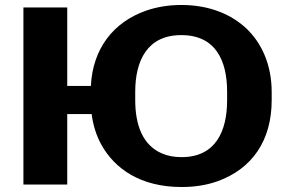

<svg xmlns="http://www.w3.org/2000/svg" viewBox="-20 -741 1172 771"><path d="M1071 -339V-371C1071 -481 1031 -568 969 -627C911 -681 825 -721 708 -721C657 -721 609 -713 566 -698C435 -652 352 -545 345 -396H250V-711H74V0H250V-283H348C354 -237 367 -196 387 -160C440 -64 544 10 709 10C763 10 812 2 856 -14C992 -64 1071 -176 1071 -339ZM709 -110C679 -110 653 -115 630 -125C553 -158 523 -239 523 -339V-372C523 -497 571 -600 708 -600C846 -600 892 -498 892 -372V-339C892 -214 846 -110 709 -110Z"/></svg>

Font: Asimov
Style: XWid
Weight: 500
Designer: Google
Version: Version 2.000980; 2014